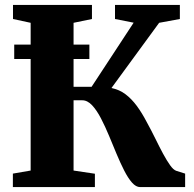

<svg xmlns="http://www.w3.org/2000/svg" viewBox="-20 -763 790 783"><path d="M32.5 0V-55L105 -67.5V-670L33 -685.5V-743H355V-685.5L280 -670V-409H353.5L525 -670.5L449 -685.5V-743H713.5V-685.5L629 -670L434.5 -404Q467 -397.5 492 -378.5Q517 -359.5 538 -331Q559 -302.5 578 -266Q597 -231.5 613.5 -197.8Q630 -164 645.2 -135.8Q660.5 -107.5 673.8 -89Q687 -70.5 698.5 -66.5L735 -55V0H551.5Q534.5 0 518.2 -18.5Q502 -37 486.5 -67.5Q471 -98 455.5 -135Q440 -172 425 -208.5Q409 -247 391.8 -280.2Q374.5 -313.5 355.5 -333.8Q336.5 -354 315.5 -354H280V-67.5L367 -54.5V0ZM344.5 -581V-522.5H38V-581Z"/></svg>

Font: Merriweather 48pt Black
Style: Regular
Weight: 900
Version: Version 2.100